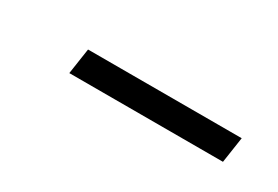

<svg xmlns="http://www.w3.org/2000/svg" viewBox="-11 -466 438 303"><g transform="rotate(30 208.0 -314.5)"><path d="M95 -291H375L382 -338H102Z"/></g></svg>

Font: Arthouse Owned Light
Style: Italic
Weight: 300
Italic angle: -10°
Designer: Jeremy Tribby
Foundry: Tribby Type
Version: Version 1.000;PS 001.000;hotconv 1.0.88;makeotf.lib2.5.64775